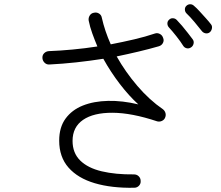

<svg xmlns="http://www.w3.org/2000/svg" viewBox="-20 -847 1040 905"><path d="M612 38Q506 40 426.5 16.5Q347 -7 303 -57Q259 -107 259 -184Q259 -247 289 -288Q319 -329 370.5 -349.5Q422 -370 489.5 -371.5Q557 -373 632 -355Q588 -395 545 -451Q502 -507 467 -570Q403 -560 338.5 -553Q274 -546 213 -543Q200 -542 190.5 -551Q181 -560 180 -573Q179 -587 188 -596Q197 -605 210 -606Q263 -608 322 -613.5Q381 -619 439 -628Q426 -659 415 -689.5Q404 -720 398 -750Q396 -763 403 -774Q410 -785 423 -787Q436 -790 447 -783Q458 -776 460 -763Q474 -701 502 -638Q559 -649 612.5 -661.5Q666 -674 710 -689Q722 -693 733.5 -687Q745 -681 749 -668Q754 -656 748 -644.5Q742 -633 729 -629Q684 -616 633.5 -604Q583 -592 530 -581Q571 -508 627.5 -442Q684 -376 748 -332Q757 -325 760 -314Q763 -303 758 -292Q754 -282 743 -277Q732 -272 721 -275Q601 -315 511 -315.5Q421 -316 371.5 -282Q322 -248 322 -183Q322 -126 358 -90.5Q394 -55 459.5 -39.5Q525 -24 611 -25Q625 -25 634 -16Q643 -7 643 6Q644 19 635 28.5Q626 38 612 38ZM881 -624Q871 -617 860 -619.5Q849 -622 843 -632Q832 -650 811.5 -676Q791 -702 776 -718Q769 -726 769 -736.5Q769 -747 777 -754Q785 -762 796 -761Q807 -760 814 -752Q824 -742 838 -725.5Q852 -709 865.5 -691.5Q879 -674 888 -662Q895 -653 892.5 -641.5Q890 -630 881 -624ZM969 -695Q960 -688 949 -690Q938 -692 931 -701Q918 -718 896.5 -743.5Q875 -769 859 -784Q852 -791 851.5 -801.5Q851 -812 858 -819Q866 -827 876.5 -827Q887 -827 895 -819Q906 -810 920.5 -794Q935 -778 950 -761.5Q965 -745 974 -733Q981 -725 979 -713.5Q977 -702 969 -695Z"/></svg>

Font: Zen Maru Gothic
Style: Regular
Weight: 400
Designer: Yoshimichi Ohira
Foundry: Positype
Version: Version 1.002